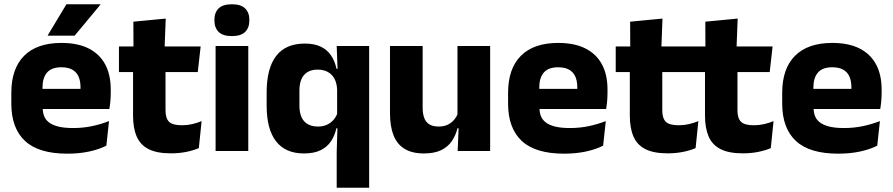

<svg xmlns="http://www.w3.org/2000/svg" viewBox="-20 -707 4180 899"><path d="M295 12.5Q161 12.5 97 -47.2Q33 -107 33 -221.5V-272.5Q33 -385.5 93 -445.8Q153 -506 267.5 -506Q344.5 -506 395.8 -479.8Q447 -453.5 472.8 -405Q498.5 -356.5 498.5 -288.5V-272Q498.5 -253 496.8 -233.2Q495 -213.5 492 -196.5H354Q356 -225.5 356.5 -251.2Q357 -277 357 -298Q357 -328.5 347.5 -349.2Q338 -370 318.2 -381Q298.5 -392 267.5 -392Q221.5 -392 200.2 -367.2Q179 -342.5 179 -297V-252L180 -235.5V-200.5Q180 -181.5 186.2 -164.5Q192.5 -147.5 208.2 -134.8Q224 -122 251.8 -114.8Q279.5 -107.5 322.5 -107.5Q368 -107.5 410 -116.2Q452 -125 490.5 -140L478 -25Q444 -7.5 397.5 2.5Q351 12.5 295 12.5ZM114 -196.5V-291H461V-196.5ZM291 -687H450V-685L329.5 -540H203.5V-541.5Z M780 11Q714.5 11 675.8 -8.8Q637 -28.5 620 -68Q603 -107.5 603 -165.5V-440H755V-190Q755 -154 771.2 -137.2Q787.5 -120.5 832 -120.5Q856.5 -120.5 880.5 -126Q904.5 -131.5 924 -140L911 -13.5Q885.5 -2.5 852.2 4.2Q819 11 780 11ZM537 -369.5V-489.5H919.5L906 -369.5ZM605 -478.5 604.5 -605.5 756 -620 750.5 -478.5Z M989.5 0V-491.5H1142.5V0ZM1066 -538Q1023 -538 1003.5 -557.8Q984 -577.5 984 -611V-614.5Q984 -648 1003.5 -667.5Q1023 -687 1066 -687Q1108 -687 1127.8 -667.5Q1147.5 -648 1147.5 -614.5V-611Q1147.5 -577 1127.8 -557.5Q1108 -538 1066 -538Z M1403 11.5Q1317 11.5 1272.8 -45Q1228.5 -101.5 1228.5 -213V-273.5Q1228.5 -387 1273 -445Q1317.5 -503 1407.5 -503Q1452 -503 1482 -488.5Q1512 -474 1530 -447.5Q1548 -421 1555.5 -385H1597L1558.5 -286Q1557.5 -316.5 1546.5 -337.5Q1535.5 -358.5 1515.5 -369.8Q1495.5 -381 1467.5 -381Q1426 -381 1404 -356.2Q1382 -331.5 1382 -282.5V-213Q1382 -164 1404.2 -139.2Q1426.5 -114.5 1469.5 -114.5Q1493 -114.5 1511.2 -123Q1529.5 -131.5 1542.2 -146.5Q1555 -161.5 1561 -180.5L1598 -106.5H1555Q1548 -73.5 1530.5 -46.5Q1513 -19.5 1482 -4Q1451 11.5 1403 11.5ZM1556.5 172V5L1560.5 -127L1558.5 -150V-348.5L1561 -373L1556.5 -491.5H1708.5V172Z M1959 -491.5V-202.5Q1959 -175.5 1966 -155.8Q1973 -136 1989.5 -125.2Q2006 -114.5 2034.5 -114.5Q2058.5 -114.5 2076.2 -123Q2094 -131.5 2106.2 -146Q2118.5 -160.5 2124.5 -178L2148 -106.5H2122Q2114 -73.5 2095.8 -46.5Q2077.5 -19.5 2045.8 -4Q2014 11.5 1964.5 11.5Q1910 11.5 1874.8 -9.8Q1839.5 -31 1822.8 -73Q1806 -115 1806 -178V-491.5ZM2275 -491.5V0H2123L2128 -123L2122 -137V-491.5Z M2621 12.5Q2487 12.5 2423 -47.2Q2359 -107 2359 -221.5V-272.5Q2359 -385.5 2419 -445.8Q2479 -506 2593.5 -506Q2670.5 -506 2721.8 -479.8Q2773 -453.5 2798.8 -405Q2824.5 -356.5 2824.5 -288.5V-272Q2824.5 -253 2822.8 -233.2Q2821 -213.5 2818 -196.5H2680Q2682 -225.5 2682.5 -251.2Q2683 -277 2683 -298Q2683 -328.5 2673.5 -349.2Q2664 -370 2644.2 -381Q2624.5 -392 2593.5 -392Q2547.5 -392 2526.2 -367.2Q2505 -342.5 2505 -297V-252L2506 -235.5V-200.5Q2506 -181.5 2512.2 -164.5Q2518.5 -147.5 2534.2 -134.8Q2550 -122 2577.8 -114.8Q2605.5 -107.5 2648.5 -107.5Q2694 -107.5 2736 -116.2Q2778 -125 2816.5 -140L2804 -25Q2770 -7.5 2723.5 2.5Q2677 12.5 2621 12.5ZM2440 -196.5V-291H2787V-196.5Z M3106 11Q3040.5 11 3001.8 -8.8Q2963 -28.5 2946 -68Q2929 -107.5 2929 -165.5V-440H3081V-190Q3081 -154 3097.2 -137.2Q3113.5 -120.5 3158 -120.5Q3182.5 -120.5 3206.5 -126Q3230.5 -131.5 3250 -140L3237 -13.5Q3211.5 -2.5 3178.2 4.2Q3145 11 3106 11ZM2863 -369.5V-489.5H3245.5L3232 -369.5ZM2931 -478.5 2930.5 -605.5 3082 -620 3076.5 -478.5Z M3458 11Q3392.5 11 3353.8 -8.8Q3315 -28.5 3298 -68Q3281 -107.5 3281 -165.5V-440H3433V-190Q3433 -154 3449.2 -137.2Q3465.5 -120.5 3510 -120.5Q3534.5 -120.5 3558.5 -126Q3582.5 -131.5 3602 -140L3589 -13.5Q3563.5 -2.5 3530.2 4.2Q3497 11 3458 11ZM3215 -369.5V-489.5H3597.5L3584 -369.5ZM3283 -478.5 3282.5 -605.5 3434 -620 3428.5 -478.5Z M3904.5 12.5Q3770.5 12.5 3706.5 -47.2Q3642.5 -107 3642.5 -221.5V-272.5Q3642.5 -385.5 3702.5 -445.8Q3762.5 -506 3877 -506Q3954 -506 4005.2 -479.8Q4056.5 -453.5 4082.2 -405Q4108 -356.5 4108 -288.5V-272Q4108 -253 4106.2 -233.2Q4104.5 -213.5 4101.5 -196.5H3963.5Q3965.5 -225.5 3966 -251.2Q3966.5 -277 3966.5 -298Q3966.5 -328.5 3957 -349.2Q3947.5 -370 3927.8 -381Q3908 -392 3877 -392Q3831 -392 3809.8 -367.2Q3788.5 -342.5 3788.5 -297V-252L3789.5 -235.5V-200.5Q3789.5 -181.5 3795.8 -164.5Q3802 -147.5 3817.8 -134.8Q3833.5 -122 3861.2 -114.8Q3889 -107.5 3932 -107.5Q3977.5 -107.5 4019.5 -116.2Q4061.5 -125 4100 -140L4087.5 -25Q4053.5 -7.5 4007 2.5Q3960.5 12.5 3904.5 12.5ZM3723.5 -196.5V-291H4070.5V-196.5Z"/></svg>

Font: Anek Telugu Medium
Style: Bold
Weight: 700
Version: Version 1.003